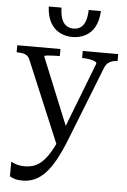

<svg xmlns="http://www.w3.org/2000/svg" viewBox="-63 -786 705 1063"><g transform="rotate(5 289.5 -254.5)"><path d="M309 -584Q271 -584 238.5 -600.5Q206 -617 186.5 -651.5Q167 -686 164 -741H235Q236 -702 245.5 -677.5Q255 -653 272 -642Q289 -631 311 -631Q333 -631 349.5 -642Q366 -653 375.5 -677.5Q385 -702 386 -741H454Q451 -686 431.5 -651.5Q412 -617 379.5 -600.5Q347 -584 309 -584ZM332 -50 317 -13 276 22 82 -440Q76 -454 66 -461Q56 -468 42 -470.5Q28 -473 10 -473H9V-512H249V-473H247Q229 -473 209 -472Q189 -471 176 -469.5Q163 -468 163 -464ZM336 -17Q309 51 282.5 99Q256 147 228 176Q200 205 169 218.5Q138 232 103 232Q77 232 59.5 226.5Q42 221 32 214V133Q35 134 45 139Q55 144 71 148Q87 152 107 152Q132 152 155.5 145Q179 138 202.5 117Q226 96 250 55.5Q274 15 299 -50L308 -72L454 -449Q454 -457 442 -462Q430 -467 412 -470Q394 -473 375 -473H373V-512H570V-473H569Q554 -473 540.5 -469Q527 -465 516 -455.5Q505 -446 498 -428Z"/></g></svg>

Font: Roboto Serif 72pt
Style: Regular
Weight: 400
Designer: Greg Gazdowicz
Foundry: Commercial Type
Version: Version 1.008